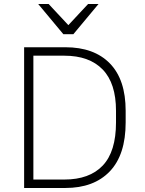

<svg xmlns="http://www.w3.org/2000/svg" viewBox="-20 -935 720 955"><path d="M100 -700H305Q448 -700 526.5 -619.5Q605 -539 605 -384V-326Q605 -165 526 -82.5Q447 0 305 0H100ZM300 -42Q425 -42 491 -111.5Q557 -181 557 -326V-384Q557 -521 490.5 -589.5Q424 -658 300 -658H146V-42ZM170 -915H222L320 -810L418 -915H470L345 -765H295Z"/></svg>

Font: PT Root UI Light
Style: Regular
Weight: 300
Designer: Vitaly Kuzmin
Foundry: ParaType Ltd.
Version: Version 2.000G